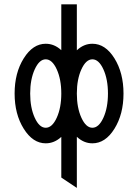

<svg xmlns="http://www.w3.org/2000/svg" viewBox="-20 -665 650 904"><path d="M195.3 -63.5Q225.6 -63.5 247.1 -110.6Q268.6 -157.7 268.6 -224.6Q268.6 -291.5 247.1 -338.6Q225.6 -385.7 195.3 -385.7Q165 -385.7 143.6 -338.6Q122.1 -291.5 122.1 -224.6Q122.1 -157.7 143.6 -110.6Q165 -63.5 195.3 -63.5ZM415 -63.5Q445.3 -63.5 466.8 -110.6Q488.3 -157.7 488.3 -224.6Q488.3 -291.5 466.8 -338.6Q445.3 -385.7 415 -385.7Q384.8 -385.7 363.3 -338.6Q341.8 -291.5 341.8 -224.6Q341.8 -157.7 363.3 -110.6Q384.8 -63.5 415 -63.5ZM341.8 219.7 268.6 170.9V-20.5Q235.8 9.8 195.3 9.8Q134.8 9.8 91.8 -58.8Q48.8 -127.4 48.8 -224.6Q48.8 -321.8 91.8 -390.4Q134.8 -459 195.3 -459Q235.8 -459 268.6 -428.7V-644.5H341.8V-428.2Q374.5 -459 415 -459Q476.1 -459 518.8 -390.4Q561.5 -321.8 561.5 -224.6Q561.5 -127.4 518.8 -58.8Q476.1 9.8 415 9.8Q374.5 9.8 341.8 -21Z"/></svg>

Font: Catrinity
Style: Regular
Weight: 400
Designer: Alexander Lange
Foundry: High-Logic / Made with FontCreator
Version: Version 2.090;May 20, 2024;FontCreator 15.0.0.2974 64-bit